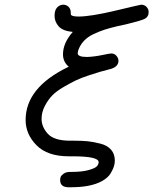

<svg xmlns="http://www.w3.org/2000/svg" viewBox="-20 -670 657 823"><path d="M89.8 -155.8Q89.8 -293.9 270 -381.8Q273.9 -382.8 274.9 -383.8Q250 -404.8 250 -437Q250 -485.8 292 -533.2Q249 -537.1 231.4 -557.1Q213.9 -577.1 213.9 -602.1Q213.9 -627 225.3 -638.4Q236.8 -649.9 251 -649.9Q264.2 -649.9 273.7 -640.9Q283.2 -631.8 283.2 -617.2Q283.2 -609.4 284.2 -606.7Q285.2 -604 292.5 -601.6Q299.8 -599.1 316.9 -599.1Q368.7 -599.1 475.3 -624.5Q582 -649.9 585 -649.9Q599.1 -649.9 608.2 -640.4Q617.2 -630.9 617.2 -618.2Q617.2 -597.2 598.6 -588.6Q580.1 -580.1 521 -565.9Q498 -561 484.9 -558.1Q451.7 -550.3 429.4 -543.2Q407.2 -536.1 381.6 -524.2Q356 -512.2 339.6 -494.6Q323.2 -477.1 314.9 -453.1Q313 -445.3 313 -441.9Q313 -425.8 353 -425.8Q382.8 -426.8 417 -433.8Q451.2 -440.9 457 -440.9Q470.2 -440.9 479 -430.9Q487.8 -420.9 487.8 -409.2Q487.8 -381.3 445.8 -372.1Q419.9 -365.2 409.9 -362.5Q399.9 -359.9 363.5 -347.9Q327.1 -335.9 306.2 -325.9Q285.2 -315.9 253.2 -297.4Q221.2 -278.8 203.6 -260.5Q186 -242.2 172.1 -215.6Q158.2 -189 158.2 -160.2Q158.2 -126 185.1 -96.4Q211.9 -66.9 280.8 -66.9H297.9Q332 -66.9 356 -64.5Q379.9 -62 409.9 -54.4Q439.9 -46.9 456.1 -28.3Q472.2 -9.8 472.2 18.1Q472.2 30.3 468.5 42.7Q464.8 55.2 454.3 73Q443.8 90.8 418.5 105.5Q393.1 120.1 355 127Q324.2 132.8 274.9 132.8Q237.8 132.8 237.8 102.1Q237.8 95.2 240 88.6Q242.2 82 252.7 74.5Q263.2 66.9 280.8 66.9H286.1Q331.1 66.9 358.6 59.3Q386.2 51.8 394.5 43.5Q402.8 35.2 402.8 24.9Q402.8 0 290 0H274.9Q183.1 0 136.5 -47.4Q89.8 -94.7 89.8 -155.8Z"/></svg>

Font: CMU Typewriter Text
Style: Italic
Weight: 500
Italic angle: -14.04°
Version: Version 0.7.0